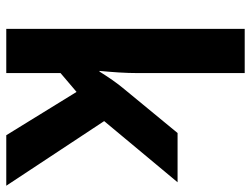

<svg xmlns="http://www.w3.org/2000/svg" viewBox="-114 -686 800 612"><g transform="rotate(90 286.0 -380.0)"><path d="M213 -422V-760H72V0H213V-173L273 -224L411 0H572L366 -312L561 -546H404L264 -376C243 -351 227 -327 208 -297H206C210 -340 213 -378 213 -422Z"/></g></svg>

Font: Noto Sans Malayalam SemiCondensed
Style: Bold
Weight: 700
Width: 4
Designer: Jelle Bosma - Monotype Design Team
Foundry: Monotype Imaging Inc.
Version: Version 2.104